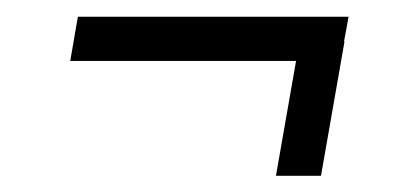

<svg xmlns="http://www.w3.org/2000/svg" viewBox="-20 -400 505 231"><path d="M399.4 -379.9 389.6 -326.7H64.5L73.7 -379.9ZM394.5 -350.1 366.2 -188.5H312L340.3 -350.1Z"/></svg>

Font: Roboto Condensed Light
Style: Italic
Weight: 300
Italic angle: -12°
Designer: Christian Robertson
Foundry: Google
Version: Version 3.0; 2020